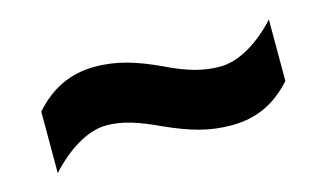

<svg xmlns="http://www.w3.org/2000/svg" viewBox="-37 -606 576 338"><g transform="rotate(-15 250.5 -436.5)"><path d="M235 -386C282 -365 314 -356 354 -356C399 -356 435 -373 465 -407V-519C434 -485 396 -461 361 -461C332 -461 304 -468 265 -487C220 -508 186 -518 147 -518C102 -518 66 -500 36 -466V-354C67 -388 105 -413 140 -413C169 -413 197 -404 235 -386Z"/></g></svg>

Font: Noto Sans Kannada UI Condensed
Style: Bold
Weight: 700
Width: 3
Designer: Jelle Bosma - Monotype Design Team
Foundry: Monotype Imaging Inc.
Version: Version 2.005